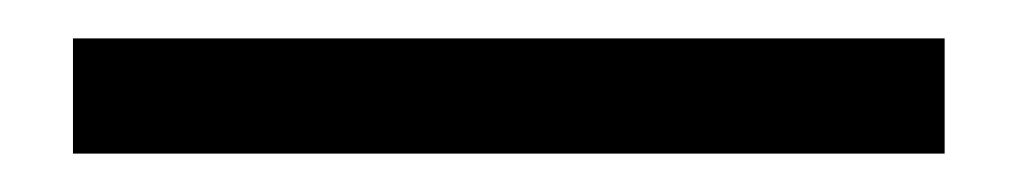

<svg xmlns="http://www.w3.org/2000/svg" viewBox="-20 -400 530 100"><path d="M18 -320V-380H472V-320Z"/></svg>

Font: Host Grotesk Light
Style: Regular
Weight: 300
Designer: Doukan Karapınar
Foundry: Element Type
Version: Version 1.003